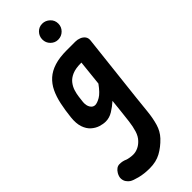

<svg xmlns="http://www.w3.org/2000/svg" viewBox="-395 -844 1355 1355"><g transform="rotate(-45 282.5 -166.5)"><path d="M51 -186Q58 -251 69.8 -306Q81.5 -361 102.2 -404.5Q123 -448 157 -478.5Q191 -509 241.8 -525Q292.5 -541 364.5 -541H450.5Q471.5 -541 491.2 -533.2Q511 -525.5 523 -510Q535 -494.5 532.5 -471L475 43Q468 108 462 168Q456 228 441.2 278.8Q426.5 329.5 392 366.5Q349 411.5 301.5 437.2Q254 463 190.5 463Q134.5 463 90 451.5Q45.5 440 29 429Q17 421 6.5 406.5Q-4 392 -5.5 371.5Q-7 351 7 326.5Q28.5 291 59.2 290.5Q90 290 117.5 303Q125.5 306 143 309Q160.5 312 176 312Q200.5 312 224.2 301.2Q248 290.5 268.5 269Q291.5 245.5 303 208.2Q314.5 171 320.2 125.2Q326 79.5 331 31L340.5 -60Q310 -32.5 275.5 -11.2Q241 10 204.5 10Q178.5 10 149.5 0.8Q120.5 -8.5 95.8 -30.5Q71 -52.5 58 -90.5Q45 -128.5 51 -186ZM187.5 -200.5Q185 -167 198.5 -146Q212 -125 233.5 -125Q254 -125 285.2 -143Q316.5 -161 356.5 -216.5L376.5 -406H371Q318.5 -406 285 -391.8Q251.5 -377.5 232.8 -354Q214 -330.5 205.2 -303Q196.5 -275.5 193.2 -248.5Q190 -221.5 187.5 -200.5ZM375 -636Q343.5 -636 320 -659.2Q296.5 -682.5 296.5 -716Q296.5 -748.5 319 -772.2Q341.5 -796 375 -796Q406.5 -796 431.2 -773.2Q456 -750.5 456 -716Q456 -682.5 432.2 -659.2Q408.5 -636 375 -636Z"/></g></svg>

Font: Edu NSW ACT Hand
Style: Regular
Weight: 400
Designer: Tina and Corey Anderson, Eben Sorkin, Mirko Velimirovic
Foundry: Sorkin Type Co.
Version: Version 2.000